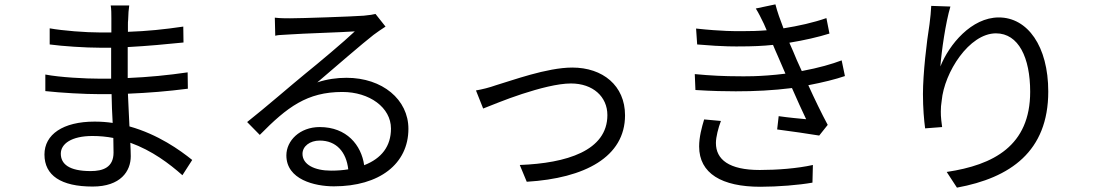

<svg xmlns="http://www.w3.org/2000/svg" viewBox="-20 -816 5040 881"><path d="M817 -12 862 -82C806 -127 706 -199 574 -236C571 -283 570 -335 567 -386C663 -390 749 -397 842 -409L841 -484C752 -471 662 -462 566 -458V-600C659 -605 742 -613 822 -621L821 -694C733 -681 655 -673 567 -670V-702C567 -711 567 -718 568 -725C569 -754 570 -772 573 -791H488C491 -776 491 -748 491 -732V-667H440C373 -667 269 -675 208 -686V-612C267 -604 371 -597 441 -597H490V-455H437C373 -455 255 -461 188 -474V-398C260 -390 368 -384 437 -384H492C493 -343 494 -296 497 -252C470 -256 443 -258 414 -258C269 -258 184 -199 184 -107C184 -11 260 40 405 40C534 40 580 -31 580 -99C580 -114 579 -136 578 -161C678 -125 757 -65 817 -12ZM501 -116C501 -48 453 -31 396 -31C296 -31 259 -64 259 -111C259 -156 308 -192 404 -192C437 -192 469 -189 500 -183C500 -156 501 -133 501 -116Z M1749 -694 1703 -752C1692 -749 1678 -747 1649 -744C1596 -740 1363 -732 1311 -732C1291 -732 1264 -732 1241 -735L1243 -652C1249 -654 1254 -654 1260 -655L1310 -658C1361 -662 1556 -668 1608 -672C1561 -627 1437 -523 1381 -478C1322 -430 1199 -323 1114 -256L1172 -197C1298 -325 1389 -394 1551 -394C1675 -394 1774 -323 1774 -226C1774 -145 1731 -89 1651 -58C1638 -150 1571 -233 1447 -233C1355 -233 1294 -170 1294 -103C1294 8 1424 39 1512 39C1721 39 1854 -64 1854 -225C1854 -359 1735 -459 1570 -459C1526 -459 1481 -453 1436 -438C1511 -502 1646 -619 1694 -656C1709 -667 1730 -682 1749 -694ZM1499 -33C1423 -33 1368 -61 1368 -110C1368 -145 1402 -171 1447 -171C1523 -171 1569 -119 1578 -39C1554 -35 1528 -33 1499 -33Z M2164 -401 2197 -318C2229 -330 2299 -360 2376 -385C2453 -410 2539 -433 2600 -433C2701 -433 2767 -372 2767 -288C2767 -124 2579 -67 2365 -59L2397 18C2664 2 2848 -96 2848 -287C2848 -423 2746 -506 2606 -506C2489 -506 2328 -446 2256 -425C2225 -414 2193 -406 2164 -401Z M3857 -467 3842 -539C3797 -522 3739 -505 3659 -490C3642 -527 3628 -558 3620 -579L3602 -620C3670 -631 3735 -646 3786 -662L3772 -733C3712 -712 3644 -697 3575 -686C3560 -725 3547 -761 3538 -796L3448 -777C3461 -756 3470 -738 3485 -707C3489 -698 3493 -688 3498 -677C3461 -674 3423 -673 3382 -673C3357 -673 3294 -672 3174 -685L3179 -612C3304 -601 3366 -603 3374 -603C3430 -603 3480 -605 3527 -610C3534 -594 3541 -576 3549 -559L3584 -478C3465 -463 3383 -466 3371 -466C3306 -466 3240 -469 3168 -476L3171 -403C3247 -398 3311 -397 3356 -397C3444 -397 3526 -401 3614 -412C3637 -360 3660 -308 3679 -269C3648 -272 3601 -276 3553 -283L3546 -222C3610 -214 3689 -202 3739 -194L3778 -243C3750 -295 3718 -361 3689 -425C3757 -438 3813 -452 3857 -467ZM3288 -261 3211 -268C3200 -232 3188 -187 3188 -144C3188 -20 3292 41 3469 41C3549 41 3647 33 3708 22L3710 -59C3638 -43 3546 -36 3466 -36C3325 -36 3265 -84 3265 -160C3265 -187 3276 -230 3288 -261Z M4341 -786 4253 -789C4252 -765 4249 -735 4245 -704C4232 -624 4215 -478 4215 -384C4215 -320 4220 -264 4225 -227L4303 -233C4296 -282 4297 -300 4297 -304C4297 -320 4298 -337 4301 -354C4313 -484 4427 -663 4550 -663C4654 -663 4707 -551 4707 -395C4707 -147 4539 -59 4324 -27L4371 45C4616 0 4790 -121 4790 -396C4790 -604 4695 -736 4563 -736C4438 -736 4335 -612 4295 -511C4300 -580 4319 -713 4341 -786Z"/></svg>

Font: Spoqa Han Sans Neo
Style: Regular
Weight: 400
Designer: [Spoqa Han Sans Neo] Dong-huui Kim ___ Younghwa Kang ___ Yujin Lee ___ [Noto Sans] Ryoko NISHIZUKA ____ (kana & ideograp
Foundry: Spoqa (http://www.spoqa-han-sans.com)
Version: Version 1.100;hotconv 1.0.109;makeotfexe 2.5.65596